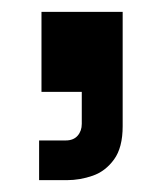

<svg xmlns="http://www.w3.org/2000/svg" viewBox="-20 -155 284 324"><path d="M50 0V-135H187V58Q187 94 172.5 114Q158 134 136.5 141.5Q115 149 93 149H46V82H91Q104 82 111 74Q118 66 118 54V0Z"/></svg>

Font: SUSE Thin SemiBold
Style: Regular
Weight: 600
Version: Version 1.000